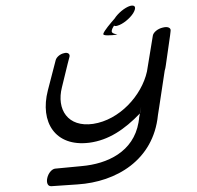

<svg xmlns="http://www.w3.org/2000/svg" viewBox="-20 -575 701 682"><path d="M558 -477C540 -473 525 -460 523 -449L502 -321C483 -235 404 -149 311 -135C221 -122 180 -186 200 -265C218 -341 227 -374 227 -374C229 -384 220 -390 207 -386C193 -383 181 -372 178 -362L150 -254C121 -141 176 -53 297 -68C366 -77 422 -115 477 -172L474 -156V-153C473 -149 473 -145 472 -140C454 -36 362 7 270 15C184 23 176 24 176 24C165 25 152 39 148 57C144 74 150 87 161 86C161 86 133 89 256 80C393 71 525 -6 541 -166C541 -166 545 -190 565 -324C567 -330 568 -336 569 -343C587 -465 586 -465 586 -465C588 -476 576 -482 558 -477ZM478 -175C477 -174 477 -173 477 -172C478 -177 485 -218 478 -175ZM453 -528C465 -548 461 -559 442 -554C423 -548 399 -528 387 -509C373 -493 350 -466 347 -455C344 -447 373 -449 397 -452C382 -457 367 -456 385 -484C388 -482 392 -482 398 -484C416 -489 441 -509 453 -528Z"/></svg>

Font: Hi. Perspective
Style: Perspective
Weight: 400
Designer: Mew Too, Robert Jablonski
Foundry: Cannot Into Space Fonts
Version: Version 1.996